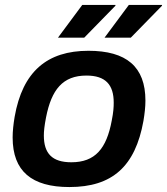

<svg xmlns="http://www.w3.org/2000/svg" viewBox="-20 -743 674 775"><path d="M214 -591H320L446 -720V-723H312ZM402 -591H508L634 -720V-723H500ZM260 12C433 12 526 -71 559 -255C564 -285 567 -312 567 -337C567 -474 490 -538 337 -538C171 -538 71 -455 39 -271C34 -241 31 -213 31 -188C31 -52 108 12 260 12ZM268 -88C191 -88 157 -123 157 -196C157 -213 159 -234 166 -270C188 -381 233 -438 329 -438C406 -438 439 -401 439 -329C439 -311 438 -291 431 -256C410 -143 364 -88 268 -88Z"/></svg>

Font: Archivo SemiBold
Style: Italic
Weight: 600
Italic angle: -10°
Designer: Hector Gatti
Foundry: Omnibus-Type
Version: Version 2.001